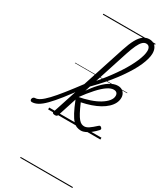

<svg xmlns="http://www.w3.org/2000/svg" viewBox="-553 -1157 1504 1795"><g transform="rotate(30 199.0 -259.5)"><path d="M-166 17Q-178 17 -182.5 9.5Q-187 2 -185.5 -7Q-184 -16 -177 -23.5Q-170 -31 -157 -31Q-135 -31 -106 -50Q-77 -69 -37 -111Q3 -153 57.5 -221.5Q112 -290 186 -389Q196 -404 202 -397.5Q208 -391 207.5 -375Q207 -359 196 -345Q123 -242 68 -172.5Q13 -103 -28.5 -61Q-70 -19 -103 -1Q-136 17 -166 17ZM80 15Q68 15 59.5 10Q51 5 55 -7L324 -832Q348 -906 373.5 -952.5Q399 -999 428.5 -1020.5Q458 -1042 493 -1042Q523 -1042 543 -1029Q563 -1016 573.5 -993.5Q584 -971 584 -940Q584 -913 575 -879.5Q566 -846 549 -807Q532 -768 506.5 -725Q481 -682 448.5 -635.5Q416 -589 376.5 -540.5Q337 -492 291 -442.5Q245 -393 194 -343L208 -403Q249 -446 285.5 -490.5Q322 -535 354.5 -579Q387 -623 414.5 -665Q442 -707 463.5 -746.5Q485 -786 500 -821Q515 -856 523 -885.5Q531 -915 531 -938Q531 -955 526 -967Q521 -979 512 -985.5Q503 -992 488 -992Q467 -992 448.5 -974Q430 -956 411.5 -917Q393 -878 372 -814L110 -4Q107 6 100.5 10.5Q94 15 80 15ZM364 19Q339 19 317.5 10.5Q296 2 274.5 -21Q253 -44 229 -89Q205 -134 176 -207H168L176 -240Q243 -252 299.5 -271Q356 -290 397 -315Q438 -340 461 -368Q484 -396 484 -425Q484 -445 473 -456Q462 -467 440 -467Q410 -467 372 -441.5Q334 -416 286.5 -364Q239 -312 181 -232L178 -271Q225 -346 272.5 -401.5Q320 -457 366.5 -487.5Q413 -518 457 -518Q495 -518 517 -494Q539 -470 539 -436Q539 -405 525 -376.5Q511 -348 483.5 -322Q456 -296 418.5 -275Q381 -254 333.5 -237.5Q286 -221 231 -210Q256 -152 275 -116.5Q294 -81 310 -62.5Q326 -44 340.5 -37.5Q355 -31 370 -31Q393 -31 419 -48.5Q445 -66 483 -101Q492 -110 499 -109.5Q506 -109 514 -101Q520 -95 521 -88.5Q522 -82 514 -73Q465 -22 427.5 -1.5Q390 19 364 19ZM0 513H564V523H0ZM0 -20H564V0H0ZM0 -505H564V-500H0ZM0 -1033H564V-1023H0Z"/></g></svg>

Font: Playwrite IN Guides
Style: Regular
Weight: 400
Designer: Veronika Burian, José Scaglione
Foundry: TypeTogether
Version: Version 1.003